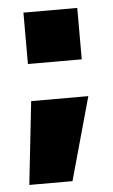

<svg xmlns="http://www.w3.org/2000/svg" viewBox="-46 -487 369 629"><g transform="rotate(-5 139.0 -172.0)"><path d="M25 110 55 -163H243L167 110ZM55 -285V-454H232V-285Z"/></g></svg>

Font: Cairo Play Black
Style: Regular
Weight: 900
Version: Version 3.119